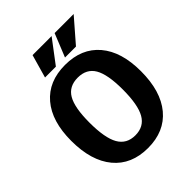

<svg xmlns="http://www.w3.org/2000/svg" viewBox="-248 -1029 1176 1176"><g transform="rotate(-45 340.0 -441.5)"><path d="M38 -354Q38 -523 117.5 -616.5Q197 -710 340 -710Q483 -710 562.5 -616.5Q642 -523 642 -354Q642 -181 562.5 -85.5Q483 10 340 10Q197 10 117.5 -85.5Q38 -181 38 -354ZM484 -354Q484 -484 450 -542Q416 -600 340 -600Q264 -600 230 -542Q196 -484 196 -354Q196 -221 230.5 -160.5Q265 -100 340 -100Q415 -100 449.5 -160.5Q484 -221 484 -354ZM242 -893H407L293 -742H199ZM433 -893H598L467 -742H372Z"/></g></svg>

Font: Krub
Style: Bold
Weight: 700
Version: Version 1.000; ttfautohint (v1.6)